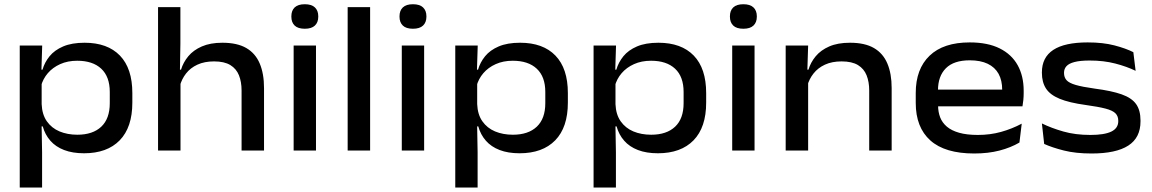

<svg xmlns="http://www.w3.org/2000/svg" viewBox="-20 -694 5312 885"><path d="M367.5 12.5Q314.5 12.5 275.5 -2.5Q236.5 -17.5 212 -45.5Q187.5 -73.5 177 -111.5H142.5L172 -214Q174 -166 196 -134.8Q218 -103.5 254.5 -88.2Q291 -73 336.5 -73Q407.5 -73 446.8 -110Q486 -147 486 -218.5V-270Q486 -340.5 446.8 -377.2Q407.5 -414 336 -414Q292 -414 257.5 -398.5Q223 -383 200.5 -356.8Q178 -330.5 169 -297L144 -373H176Q185.5 -406.5 208.5 -434.8Q231.5 -463 271.2 -480Q311 -497 370 -497Q475.5 -497 532.8 -437.8Q590 -378.5 590 -265V-221Q590 -107 531.8 -47.2Q473.5 12.5 367.5 12.5ZM71 170.5V-484H174.5L170.5 -357L172 -321V-157L171.5 -132L174 8V170.5Z M1093.5 0V-277Q1093.5 -316.5 1081.5 -346.8Q1069.5 -377 1041.8 -394Q1014 -411 966.5 -411Q922.5 -411 890 -396Q857.5 -381 837.5 -355.2Q817.5 -329.5 809 -297.5L791 -373H814.5Q824.5 -406.5 848 -434.8Q871.5 -463 910.5 -480Q949.5 -497 1005 -497Q1073.5 -497 1115.5 -472.5Q1157.5 -448 1177.2 -401.2Q1197 -354.5 1197 -288V0ZM708.5 0V-661H811.5V-492.5L809 -348L812 -342V0Z M1333.5 0V-484H1436.5V0ZM1385 -561.5Q1353.5 -561.5 1338.2 -576.2Q1323 -591 1323 -617V-619Q1323 -645 1338.2 -659.8Q1353.5 -674.5 1385 -674.5Q1416 -674.5 1431.5 -659.8Q1447 -645 1447 -619V-617Q1447 -591 1431.5 -576.2Q1416 -561.5 1385 -561.5Z M1582.5 0V-661H1686V0Z M1832 0V-484H1935V0ZM1883.5 -561.5Q1852 -561.5 1836.8 -576.2Q1821.5 -591 1821.5 -617V-619Q1821.5 -645 1836.8 -659.8Q1852 -674.5 1883.5 -674.5Q1914.5 -674.5 1930 -659.8Q1945.5 -645 1945.5 -619V-617Q1945.5 -591 1930 -576.2Q1914.5 -561.5 1883.5 -561.5Z M2375 12.5Q2322 12.5 2283 -2.5Q2244 -17.5 2219.5 -45.5Q2195 -73.5 2184.5 -111.5H2150L2179.5 -214Q2181.5 -166 2203.5 -134.8Q2225.5 -103.5 2262 -88.2Q2298.5 -73 2344 -73Q2415 -73 2454.2 -110Q2493.5 -147 2493.5 -218.5V-270Q2493.5 -340.5 2454.2 -377.2Q2415 -414 2343.5 -414Q2299.5 -414 2265 -398.5Q2230.5 -383 2208 -356.8Q2185.5 -330.5 2176.5 -297L2151.5 -373H2183.5Q2193 -406.5 2216 -434.8Q2239 -463 2278.8 -480Q2318.5 -497 2377.5 -497Q2483 -497 2540.2 -437.8Q2597.5 -378.5 2597.5 -265V-221Q2597.5 -107 2539.2 -47.2Q2481 12.5 2375 12.5ZM2078.5 170.5V-484H2182L2178 -357L2179.5 -321V-157L2179 -132L2181.5 8V170.5Z M3012.5 12.5Q2959.5 12.5 2920.5 -2.5Q2881.5 -17.5 2857 -45.5Q2832.5 -73.5 2822 -111.5H2787.5L2817 -214Q2819 -166 2841 -134.8Q2863 -103.5 2899.5 -88.2Q2936 -73 2981.5 -73Q3052.5 -73 3091.8 -110Q3131 -147 3131 -218.5V-270Q3131 -340.5 3091.8 -377.2Q3052.5 -414 2981 -414Q2937 -414 2902.5 -398.5Q2868 -383 2845.5 -356.8Q2823 -330.5 2814 -297L2789 -373H2821Q2830.5 -406.5 2853.5 -434.8Q2876.5 -463 2916.2 -480Q2956 -497 3015 -497Q3120.5 -497 3177.8 -437.8Q3235 -378.5 3235 -265V-221Q3235 -107 3176.8 -47.2Q3118.5 12.5 3012.5 12.5ZM2716 170.5V-484H2819.5L2815.5 -357L2817 -321V-157L2816.5 -132L2819 8V170.5Z M3355 0V-484H3458V0ZM3406.5 -561.5Q3375 -561.5 3359.8 -576.2Q3344.5 -591 3344.5 -617V-619Q3344.5 -645 3359.8 -659.8Q3375 -674.5 3406.5 -674.5Q3437.5 -674.5 3453 -659.8Q3468.5 -645 3468.5 -619V-617Q3468.5 -591 3453 -576.2Q3437.5 -561.5 3406.5 -561.5Z M3986.5 0V-277Q3986.5 -316.5 3974.5 -346.8Q3962.5 -377 3934.8 -394Q3907 -411 3859 -411Q3815 -411 3782.5 -396Q3750 -381 3729.8 -355.2Q3709.5 -329.5 3701 -297.5L3685.5 -373H3706.5Q3716.5 -406.5 3740 -434.8Q3763.5 -463 3802.5 -480Q3841.5 -497 3898 -497Q3966.5 -497 4008.5 -472.5Q4050.5 -448 4070.2 -401.2Q4090 -354.5 4090 -288V0ZM3601.5 0V-484H3705L3701 -357L3705 -347.5V0Z M4470.5 13.5Q4335.5 13.5 4268.2 -46.8Q4201 -107 4201 -219.5V-265.5Q4201 -376 4264.8 -437.2Q4328.5 -498.5 4450 -498.5Q4532.5 -498.5 4587.8 -471Q4643 -443.5 4670.8 -393.5Q4698.5 -343.5 4698.5 -276V-265Q4698.5 -249.5 4697 -233.5Q4695.5 -217.5 4693 -204H4597Q4598.5 -223.5 4599 -243.2Q4599.5 -263 4599.5 -280Q4599.5 -323.5 4582.8 -353.8Q4566 -384 4532.8 -400Q4499.5 -416 4450 -416Q4376.5 -416 4340 -379.5Q4303.5 -343 4303.5 -277.5V-250.5L4304 -239V-208Q4304 -178 4313.5 -153.2Q4323 -128.5 4344.5 -110.2Q4366 -92 4401.2 -82Q4436.5 -72 4487.5 -72Q4544 -72 4594.2 -86Q4644.5 -100 4689.5 -124L4679 -37Q4639 -13.5 4587 0Q4535 13.5 4470.5 13.5ZM4251.5 -204V-281H4672.5V-204Z M5011.5 13.5Q4938 13.5 4883.8 -0.2Q4829.5 -14 4793 -30.5L4782.5 -125Q4826.5 -103.5 4881.5 -87.8Q4936.5 -72 5006 -72Q5070.5 -72 5102.5 -87.5Q5134.5 -103 5134.5 -135.5V-137.5Q5134.5 -159 5121.2 -172Q5108 -185 5075.5 -193.5Q5043 -202 4985 -210Q4908 -220.5 4864 -238.8Q4820 -257 4801.2 -286.2Q4782.5 -315.5 4782.5 -358V-360.5Q4782.5 -429.5 4835 -464Q4887.5 -498.5 4993.5 -498.5Q5064 -498.5 5116.8 -484.8Q5169.5 -471 5204 -453.5L5214.5 -367.5Q5173.5 -387.5 5120.5 -401.2Q5067.5 -415 5003 -415Q4959 -415 4933 -408.2Q4907 -401.5 4895.8 -389Q4884.5 -376.5 4884.5 -359V-357.5Q4884.5 -337.5 4896 -324.5Q4907.5 -311.5 4938.2 -302.5Q4969 -293.5 5026.5 -285.5Q5103.5 -275.5 5149.8 -259.2Q5196 -243 5216.5 -214.5Q5237 -186 5237 -138.5V-134.5Q5237 -59 5180.5 -22.8Q5124 13.5 5011.5 13.5Z"/></svg>

Font: Anek Gurmukhi Medium SemiExpanded
Style: Regular
Weight: 500
Width: 6
Version: Version 1.003